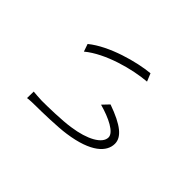

<svg xmlns="http://www.w3.org/2000/svg" viewBox="-86 -862 1172 1172"><g transform="rotate(-45 500.0 -276.5)"><path d="M250 -564 193 -565C196 -553 197 -508 197 -490C197 -446 200 -306 210 -240C236 -55 306 12 375 12C432 12 479 -44 526 -177L484 -217C459 -126 418 -43 375 -43C321 -43 275 -127 258 -248C247 -317 245 -443 245 -490C245 -508 249 -553 250 -564ZM688 -537 639 -520C724 -418 773 -234 782 -118L833 -139C823 -247 773 -433 688 -537Z"/></g></svg>

Font: Genne Gothic Light
Style: Regular
Weight: 300
Designer: Ryoko NISHIZUKA (kana & ideographs); Paul D. Hunt (Latin, Greek & Cyrillic); Wenlong ZHANG (bopomofo); Sandoll Communica
Foundry: Adobe Systems Incorporated
Version: Version 1.004;PS 1.004;hotconv 16.6.51;makeotf.lib2.5.65220